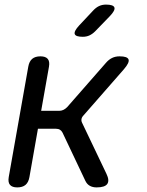

<svg xmlns="http://www.w3.org/2000/svg" viewBox="-20 -805 640 835"><path d="M55 10Q33 10 23.5 -1Q14 -12 18 -35L103 -515Q107 -538 120 -549Q133 -560 156 -560Q178 -560 187.5 -549Q197 -538 193 -515L159 -323H237Q247 -323 255.5 -327Q264 -331 272 -339L441 -532Q453 -546 467.5 -553Q482 -560 500 -560Q534 -560 539 -546.5Q544 -533 519 -504L344 -304Q336 -296 334.5 -287.5Q333 -279 337 -271L443 -49Q457 -20 446.5 -5Q436 10 400 10Q383 10 370.5 3Q358 -4 351 -19L252 -228Q248 -236 241 -240.5Q234 -245 224 -245H145L108 -35Q104 -12 91 -1Q78 10 55 10ZM340 -645Q309 -645 305 -657Q301 -669 324 -694L385 -759Q397 -772 410.5 -778.5Q424 -785 441 -785Q473 -785 477.5 -772.5Q482 -760 457 -734L394 -669Q382 -657 369 -651Q356 -645 340 -645Z"/></svg>

Font: Maple Mono
Style: Italic
Weight: 400
Italic angle: -10°
Monospace: yes
Designer: subframe7536
Version: Version 7.300